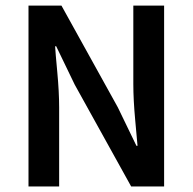

<svg xmlns="http://www.w3.org/2000/svg" viewBox="-20 -674 696 694"><path d="M83 0V-653.8H202.1L405.8 -286.1L473.1 -147H477.1Q475.6 -164.1 468.8 -238.8Q461.9 -313.5 461.9 -370.1V-653.8H573.2V0H454.1L250 -368.2L183.1 -506.8H179.2Q180.2 -486.8 187 -414.1Q193.8 -341.3 193.8 -286.1V0Z"/></svg>

Font: SourceSansPro-Semibold
Style: Regular
Weight: 600
Designer: Paul D. Hunt
Foundry: Adobe Systems Incorporated
Version: Version 2.020;PS 2.0;hotconv 1.0.86;makeotf.lib2.5.63406